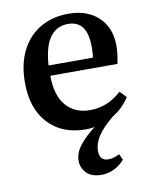

<svg xmlns="http://www.w3.org/2000/svg" viewBox="-85 -588 700 885"><g transform="rotate(-10 265.0 -146.0)"><path d="M320 233Q272 233 248.5 208.5Q225 184 225 151Q225 115 252 80Q279 45 325 10Q315 12 305.5 13Q296 14 285 14Q173 14 108.5 -55.5Q44 -125 44 -246Q44 -333 75.5 -395.5Q107 -458 164 -491.5Q221 -525 296 -525Q384 -525 436.5 -475.5Q489 -426 489 -342Q489 -304 479 -258H165Q165 -165 206.5 -117.5Q248 -70 318 -70Q359 -70 395.5 -84.5Q432 -99 466 -130L495 -100Q463 -51 416 -23Q366 18 343.5 52.5Q321 87 321 122Q321 168 362 168Q388 168 414 153L427 181Q406 206 377.5 219.5Q349 233 320 233ZM165 -306H373Q376 -327 376 -354Q376 -418 353.5 -448.5Q331 -479 286 -479Q233 -479 202 -437Q171 -395 165 -306Z"/></g></svg>

Font: Literata 36pt Medium
Style: Regular
Weight: 500
Designer: Latin by Veronika Burian and Jose Scaglione. Greek by Irene Vlachou. Cyrillic by Vera Evstafieva.
Foundry: TypeTogether
Version: Version 3.002